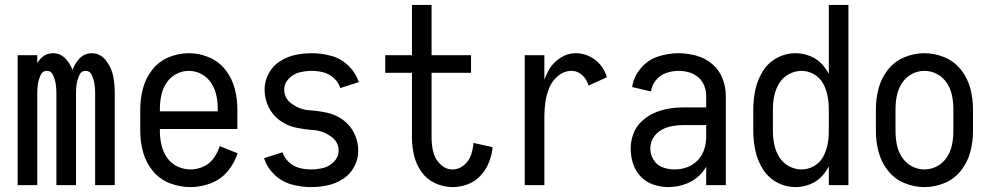

<svg xmlns="http://www.w3.org/2000/svg" viewBox="-20 -755 4040 783"><path d="M52 0V-530H132V-498Q135 -503 139 -508Q162 -538 196 -538Q231 -538 254 -508Q268 -490 276 -470Q283 -490 297 -508Q320 -538 354 -538Q389 -538 412 -508.5Q435 -479 441.5 -445Q448 -411 448 -376V0H368V-376Q368 -394 365.5 -411.5Q363 -429 355 -447.5Q347 -466 329 -466Q311 -466 303 -447.5Q295 -429 292.5 -412Q290 -395 290 -376V0H210V-376Q210 -394 207.5 -411.5Q205 -429 197 -447.5Q189 -466 171 -466Q153 -466 145 -447.5Q137 -429 134.5 -411.5Q132 -394 132 -376V0Z M757 8Q713 8 672 -8Q631 -24 603 -58Q575 -92 563.5 -134.5Q552 -177 552 -220V-310Q552 -353 563 -394.5Q574 -436 600.5 -470Q627 -504 667 -521Q707 -538 750 -538Q793 -538 833 -521Q873 -504 899.5 -470Q926 -436 937 -394.5Q948 -353 948 -310V-229H632V-220Q632 -192 638.5 -164Q645 -136 661 -112.5Q677 -89 703 -76.5Q729 -64 757 -64Q784 -64 809.5 -75.5Q835 -87 851.5 -110Q868 -133 876 -159L949 -130Q936 -89 908 -56Q880 -23 839.5 -7.5Q799 8 757 8ZM632 -301H868V-310Q868 -338 862.5 -365Q857 -392 842 -415.5Q827 -439 802.5 -452.5Q778 -466 750 -466Q722 -466 697.5 -452.5Q673 -439 658 -415.5Q643 -392 637.5 -365Q632 -338 632 -310Z M1248 8Q1208 8 1168.5 -3Q1129 -14 1099 -43Q1069 -72 1057 -110L1132 -134Q1140 -111 1158 -94Q1176 -77 1199.5 -70.5Q1223 -64 1248 -64Q1273 -64 1298 -70Q1323 -76 1342 -95.5Q1361 -115 1361 -140Q1361 -177 1328.5 -199.5Q1296 -222 1259.5 -224.5Q1223 -227 1187 -234.5Q1151 -242 1121 -264Q1091 -286 1075 -319.5Q1059 -353 1059 -390Q1059 -424 1075.5 -455Q1092 -486 1121.5 -505Q1151 -524 1184.5 -531Q1218 -538 1252 -538Q1292 -538 1331.5 -527Q1371 -516 1401 -487Q1431 -458 1443 -420L1368 -396Q1360 -419 1342 -436Q1324 -453 1300.5 -459.5Q1277 -466 1252 -466Q1227 -466 1202 -460Q1177 -454 1158 -434.5Q1139 -415 1139 -390Q1139 -353 1171.5 -330.5Q1204 -308 1240.5 -305.5Q1277 -303 1313 -295.5Q1349 -288 1379 -266Q1409 -244 1425 -210.5Q1441 -177 1441 -140Q1441 -106 1424.5 -75Q1408 -44 1378.5 -25Q1349 -6 1315.5 1Q1282 8 1248 8Z M1826 8Q1789 8 1754.5 -8Q1720 -24 1698.5 -54.5Q1677 -85 1668.5 -121Q1660 -157 1660 -194V-458H1551V-530H1660V-735H1740V-530H1901V-458H1740V-194Q1740 -165 1746.5 -136.5Q1753 -108 1775 -86Q1797 -64 1826 -64Q1851 -64 1871.5 -81Q1892 -98 1900.5 -122Q1909 -146 1911 -172L1989 -155Q1986 -123 1974 -93Q1962 -63 1940 -39Q1918 -15 1887.5 -3.5Q1857 8 1826 8Z M2120 0V-530H2200V-430Q2208 -452 2220 -473Q2237 -501 2266 -519.5Q2295 -538 2328 -538Q2357 -538 2383.5 -525.5Q2410 -513 2428.5 -490.5Q2447 -468 2455 -440L2380 -406Q2374 -430 2355 -448Q2336 -466 2311 -466Q2281 -466 2256.5 -446Q2232 -426 2220.5 -398Q2209 -370 2204.5 -340.5Q2200 -311 2200 -281V0Z M2706 8Q2675 8 2645 -2Q2615 -12 2593 -35Q2571 -58 2561.5 -88Q2552 -118 2552 -149Q2552 -180 2563 -209.5Q2574 -239 2597 -260.5Q2620 -282 2648.5 -294.5Q2677 -307 2707.5 -312Q2738 -317 2769 -317H2860V-363Q2860 -385 2852 -405.5Q2844 -426 2827.5 -440Q2811 -454 2790 -460Q2769 -466 2747 -466Q2722 -466 2697 -457.5Q2672 -449 2655 -428Q2638 -407 2635 -382L2558 -400Q2564 -442 2593 -476.5Q2622 -511 2663.5 -524.5Q2705 -538 2747 -538Q2784 -538 2820 -528Q2856 -518 2884.5 -494Q2913 -470 2926.5 -435Q2940 -400 2940 -363V0H2860V-75Q2853 -63 2844 -52Q2819 -22 2782 -7Q2745 8 2706 8ZM2860 -198V-245H2769Q2746 -245 2722.5 -241Q2699 -237 2678 -225.5Q2657 -214 2644.5 -193.5Q2632 -173 2632 -149Q2632 -125 2645.5 -103Q2659 -81 2682.5 -72.5Q2706 -64 2731.5 -64Q2757 -64 2782 -73Q2807 -82 2825.5 -101.5Q2844 -121 2852 -146.5Q2860 -172 2860 -198Z M3225 8Q3184 8 3148 -11.5Q3112 -31 3090.5 -66Q3069 -101 3060.5 -140.5Q3052 -180 3052 -220V-310Q3052 -350 3060.5 -389.5Q3069 -429 3090.5 -464Q3112 -499 3148 -518.5Q3184 -538 3225 -538Q3256 -538 3286 -525.5Q3316 -513 3337 -488Q3350 -472 3360 -454V-735H3440V0H3360V-76Q3350 -58 3337 -42Q3316 -17 3286 -4.5Q3256 8 3225 8ZM3249 -64Q3276 -64 3300 -78Q3324 -92 3337 -116Q3350 -140 3355 -166.5Q3360 -193 3360 -220V-310Q3360 -337 3355 -363.5Q3350 -390 3337 -414Q3324 -438 3300 -452Q3276 -466 3249 -466Q3222 -466 3197 -452.5Q3172 -439 3157.5 -415Q3143 -391 3137.5 -364Q3132 -337 3132 -310V-220Q3132 -193 3137.5 -166Q3143 -139 3157.5 -115Q3172 -91 3197 -77.5Q3222 -64 3249 -64ZM3390 -215V-219Z M3750 8Q3707 8 3667 -9Q3627 -26 3600.5 -60Q3574 -94 3563 -135.5Q3552 -177 3552 -220V-310Q3552 -353 3563 -394.5Q3574 -436 3600.5 -470Q3627 -504 3667 -521Q3707 -538 3750 -538Q3793 -538 3833 -521Q3873 -504 3899.5 -470Q3926 -436 3937 -394.5Q3948 -353 3948 -310V-220Q3948 -177 3937 -135.5Q3926 -94 3899.5 -60Q3873 -26 3833 -9Q3793 8 3750 8ZM3750 -64Q3778 -64 3802.5 -77.5Q3827 -91 3842 -114.5Q3857 -138 3862.5 -165Q3868 -192 3868 -220V-310Q3868 -338 3862.5 -365Q3857 -392 3842 -415.5Q3827 -439 3802.5 -452.5Q3778 -466 3750 -466Q3722 -466 3697.5 -452.5Q3673 -439 3658 -415.5Q3643 -392 3637.5 -365Q3632 -338 3632 -310V-220Q3632 -192 3637.5 -165Q3643 -138 3658 -114.5Q3673 -91 3697.5 -77.5Q3722 -64 3750 -64Z"/></svg>

Font: Iosevka SS08
Style: Regular
Weight: 400
Monospace: yes
Designer: Belleve Invis
Foundry: Belleve Invis
Version: 2.1.0; ttfautohint (v1.8.2)